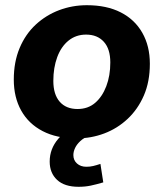

<svg xmlns="http://www.w3.org/2000/svg" viewBox="-20 -521 629 738"><path d="M274 11Q198 11 144 -17Q90 -45 61.5 -96Q33 -147 33 -215Q33 -283 55.5 -336.5Q78 -390 117.5 -426.5Q157 -463 207.5 -482Q258 -501 314 -501Q390 -501 444 -473.5Q498 -446 527 -395Q556 -344 556 -276Q556 -207 533 -154Q510 -101 470.5 -64Q431 -27 380.5 -8Q330 11 274 11ZM278 -102Q318 -102 345.5 -125.5Q373 -149 388.5 -189.5Q404 -230 404 -281Q404 -333 379 -360.5Q354 -388 311 -388Q272 -388 243.5 -365Q215 -342 200 -301.5Q185 -261 185 -210Q185 -158 209.5 -130Q234 -102 278 -102ZM282 197Q228 197 199.5 170.5Q171 144 171 100Q171 51 204 12.5Q237 -26 287 -45L325 0Q303 8 289 21Q275 34 268.5 48Q262 62 262 75Q262 95 276 107.5Q290 120 312 120Q326 120 338.5 117Q351 114 366 109L377 180Q350 188 328.5 192.5Q307 197 282 197Z"/></svg>

Font: Nunito Sans 12pt ExtraBold
Style: Italic
Weight: 800
Italic angle: -9°
Designer: Vernon Adams
Foundry: Vernon Adams
Version: Version 3.101;gftools[0.9.27]